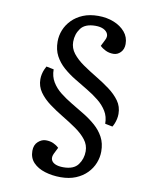

<svg xmlns="http://www.w3.org/2000/svg" viewBox="-94 -785 804 1011"><g transform="rotate(10 308.0 -279.5)"><path d="M543 -225Q543 -211 540 -197.5Q537 -184 532.5 -173Q528 -162 523 -154L483 -162Q483 -200 465.5 -228.5Q448 -257 419.5 -280Q391 -303 356.5 -323.5Q322 -344 287.5 -365Q253 -386 224.5 -411Q196 -436 178.5 -468.5Q161 -501 161 -545Q161 -577 173 -607Q185 -637 209 -661.5Q233 -686 268 -700.5Q303 -715 349 -715Q395 -715 432.5 -700Q470 -685 493 -658Q516 -631 516 -594Q516 -566 499.5 -549Q483 -532 461 -532Q438 -532 419.5 -541Q401 -550 389 -562L406 -596Q416 -615 410 -629.5Q404 -644 387 -652.5Q370 -661 344 -661Q288 -661 265 -630Q242 -599 242 -558Q242 -524 263.5 -496.5Q285 -469 319.5 -445Q354 -421 392.5 -398Q431 -375 465.5 -349.5Q500 -324 521.5 -294Q543 -264 543 -225ZM106 -334Q106 -348 109 -361.5Q112 -375 117 -386.5Q122 -398 126 -405L166 -397Q166 -359 183.5 -330Q201 -301 229.5 -278.5Q258 -256 292.5 -235.5Q327 -215 361.5 -194Q396 -173 424.5 -148Q453 -123 470.5 -90.5Q488 -58 488 -14Q488 17 476 47.5Q464 78 440 102.5Q416 127 381 141.5Q346 156 300 156Q255 156 216 144Q177 132 153.5 107.5Q130 83 130 45Q130 13 149.5 -4.5Q169 -22 191 -22Q214 -22 231.5 -14Q249 -6 261 6L244 40Q235 59 240 73Q245 87 262 94.5Q279 102 305 102Q361 102 384 70.5Q407 39 407 -1Q407 -35 385.5 -62.5Q364 -90 329.5 -114Q295 -138 256.5 -161Q218 -184 183.5 -209.5Q149 -235 127.5 -265.5Q106 -296 106 -334Z"/></g></svg>

Font: Literata
Style: Italic
Weight: 400
Italic angle: -2°
Designer: Latin by Veronika Burian and Jose Scaglione. Greek by Irene Vlachou. Cyrillic by Vera Evstafieva
Foundry: TypeTogether
Version: Version 3.103;gftools[0.9.29]